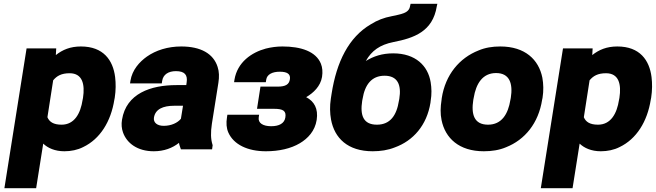

<svg xmlns="http://www.w3.org/2000/svg" viewBox="-20 -781 3430 1004"><path d="M3 203H169L206 -30C230 -7 267 10 317 10C351 10 386 3 415 -12C503 -54 560 -145 578 -260L580 -270C586 -309 586 -345 582 -378C571 -466 521 -538 403 -538C348 -538 307 -521 272 -493L274 -528H119ZM228 -168 258 -361C277 -384 301 -398 344 -398C411 -398 425 -341 414 -269L412 -259C401 -187 369 -129 302 -129C259 -129 238 -144 228 -168Z M618 -155C614 -131 616 -109 623 -89C643 -32 699 10 784 10C838 10 882 -7 916 -34C917 -23 923 -10 926 0H1089L1092 -22L1091 -25C1082 -54 1081 -88 1088 -134L1122 -348C1127 -379 1126 -407 1118 -431C1096 -501 1029 -538 928 -538C857 -538 795 -518 748 -485C710 -458 671 -416 662 -358L660 -345H826L828 -358C833 -391 860 -409 900 -409C946 -409 962 -389 956 -350L954 -336H903C768 -336 640 -292 618 -155ZM785 -166C792 -210 832 -228 891 -228H937L926 -160C909 -139 876 -123 836 -123C802 -123 781 -140 785 -166Z M1167 -168C1162 -137 1164 -111 1174 -88C1202 -25 1275 10 1370 10C1439 10 1501 -4 1548 -32C1590 -57 1627 -96 1636 -154C1645 -213 1623 -251 1581 -273C1619 -295 1656 -330 1664 -379C1668 -405 1666 -428 1658 -448C1632 -512 1554 -538 1457 -538C1427 -538 1398 -534 1370 -527C1296 -507 1221 -456 1206 -364L1204 -351H1370L1372 -364C1376 -392 1404 -406 1443 -406C1482 -406 1500 -394 1496 -367C1492 -339 1473 -328 1431 -328H1342L1324 -212H1413C1461 -212 1478 -201 1472 -166C1467 -136 1440 -121 1398 -121C1356 -121 1328 -137 1333 -168L1335 -181H1169Z M1710 -265C1704 -226 1705 -189 1711 -156C1729 -59 1798 10 1929 10C1970 10 2009 4 2044 -10C2141 -45 2212 -126 2231 -244L2232 -253C2238 -288 2237 -321 2232 -351C2218 -437 2153 -502 2036 -502C1979 -502 1933 -487 1893 -462C1923 -516 1967 -547 2037 -561C2145 -582 2243 -616 2264 -748L2267 -761H2127L2124 -748C2118 -711 2076 -707 2027 -696C1989 -689 1952 -675 1919 -654C1803 -586 1740 -457 1714 -291ZM1874 -254 1876 -264C1888 -338 1923 -385 1991 -385C2059 -385 2080 -338 2068 -264L2066 -254C2054 -177 2020 -129 1951 -129C1880 -129 1862 -177 1874 -254Z M2289 -259C2283 -221 2282 -186 2289 -153C2308 -59 2380 10 2510 10C2551 10 2591 4 2626 -11C2725 -50 2796 -137 2815 -260L2817 -269C2823 -307 2822 -342 2816 -375C2797 -469 2726 -538 2596 -538C2555 -538 2517 -532 2482 -517C2383 -478 2309 -391 2290 -268ZM2455 -259 2457 -269C2469 -343 2503 -399 2574 -399C2645 -399 2663 -344 2651 -269L2649 -259C2637 -184 2603 -129 2532 -129C2459 -129 2443 -183 2455 -259Z M2808 203H2974L3011 -30C3035 -7 3072 10 3122 10C3156 10 3191 3 3220 -12C3308 -54 3365 -145 3383 -260L3385 -270C3391 -309 3391 -345 3387 -378C3376 -466 3326 -538 3208 -538C3153 -538 3112 -521 3077 -493L3079 -528H2924ZM3033 -168 3063 -361C3082 -384 3106 -398 3149 -398C3216 -398 3230 -341 3219 -269L3217 -259C3206 -187 3174 -129 3107 -129C3064 -129 3043 -144 3033 -168Z"/></svg>

Font: Asimov Pro
Style: UltObl
Weight: 900
Designer: Google
Version: Version 2.000980; 2014